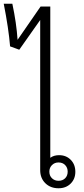

<svg xmlns="http://www.w3.org/2000/svg" viewBox="-72 -997 449 1027"><path d="M331 -78Q331 -40 306 -15Q281 10 241 10Q198 10 170.5 -17Q143 -44 143 -87V-890L31 -731L-18 -749Q-26 -845 -52 -977H-6Q16 -874 22 -784L145 -962H197V-153Q216 -167 244 -167Q282 -167 306.5 -142Q331 -117 331 -78ZM290 -79Q290 -100 276.5 -114Q263 -128 241 -128Q220 -128 206 -114Q192 -100 192 -79Q192 -57 206 -43.5Q220 -30 241 -30Q263 -30 276.5 -43.5Q290 -57 290 -79Z"/></svg>

Font: Sarabun ExtraLight
Style: Regular
Weight: 275
Designer: Suppakit Chalermlarp | Katatrad Co.,Ltd.
Foundry: Cadson Demak Co.,Ltd.
Version: Version 1.000; ttfautohint (v1.6)